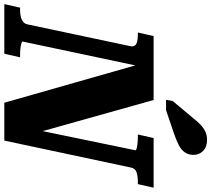

<svg xmlns="http://www.w3.org/2000/svg" viewBox="-98 -938 1004 913"><g transform="rotate(90 404.5 -482.0)"><path d="M-32 0 -15 -75H-4Q14 -75 28.5 -78.5Q43 -82 53 -90.5Q63 -99 65 -113L168 -599Q171 -614 164.5 -621.5Q158 -629 145 -632Q132 -635 114 -635H103L120 -710H424L582 -147L558 -115L663 -623Q664 -627 654 -629.5Q644 -632 629.5 -633.5Q615 -635 601 -635H588L605 -710H841L824 -635H813Q787 -635 768 -629Q749 -623 745 -601L617 0H437L246 -670L269 -668L146 -87Q146 -84 155.5 -81Q165 -78 179.5 -76.5Q194 -75 208 -75H221L204 0ZM512 -900Q528 -921 543.5 -935Q559 -949 575.5 -956.5Q592 -964 613 -964Q647 -964 666 -945.5Q685 -927 685 -900Q685 -876 673 -858.5Q661 -841 637.5 -829Q614 -817 578 -805L472 -769H423L429 -801Z"/></g></svg>

Font: Roboto Serif 20pt
Style: Bold Italic
Weight: 700
Italic angle: -10°
Version: Version 1.007